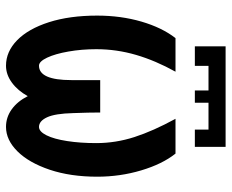

<svg xmlns="http://www.w3.org/2000/svg" viewBox="-86 -671 772 640"><g transform="rotate(90 300.0 -351.0)"><path d="M134.5 -717H469.5V-614.5H412V-660H322.5V-614.5H281.5V-660H199.5V-614.5H134.5ZM32 -289Q32 -368 52 -436.5Q72 -505 107 -550H219Q182 -483.5 163 -418.5Q144 -353.5 144 -286Q144 -237 151.8 -193Q159.5 -149 172.2 -122Q185 -95 199 -95Q247 -95 247 -203V-299H355Q355 -263 357 -209Q358.5 -148.5 371 -121.8Q383.5 -95 403 -95Q418.5 -95 431 -120Q443.5 -145 450.2 -188.8Q457 -232.5 457 -286Q457 -350.5 436.8 -413.2Q416.5 -476 376 -550H492Q527 -506 548 -435.5Q569 -365 569 -289Q569 -200 545.8 -130.8Q522.5 -61.5 484.5 -23.2Q446.5 15 403 15Q371 15 344.5 -4Q318 -23 300.5 -57.5Q282 -24 255.2 -4.5Q228.5 15 199 15Q152 15 114 -22.2Q76 -59.5 54 -128.2Q32 -197 32 -289Z"/></g></svg>

Font: JuliaMono
Style: Bold
Weight: 700
Monospace: yes
Designer: cormullion
Foundry: corm
Version: Version 0.055; ttfautohint (v1.8.4)